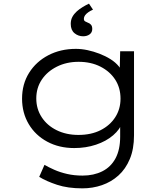

<svg xmlns="http://www.w3.org/2000/svg" viewBox="-20 -803 919 1053"><path d="M432 230Q352 230 293 210.5Q234 191 195 167L224 101Q246 114 277.5 128Q309 142 348 151Q387 160 433 160Q494 160 541 136.5Q588 113 613.5 65.5Q639 18 639 -53V-132L652 -134Q639 -94 600.5 -61Q562 -28 506.5 -9.5Q451 9 387 9Q304 9 239 -26Q174 -61 137.5 -122.5Q101 -184 101 -262Q101 -342 139.5 -403.5Q178 -465 245 -500Q312 -535 396 -535Q427 -535 460 -528Q493 -521 525.5 -508.5Q558 -496 586 -478.5Q614 -461 632.5 -438Q651 -415 658 -388L636 -390L639 -522H715V-61Q715 14 692 69Q669 124 629.5 159.5Q590 195 539 212.5Q488 230 432 230ZM410 -63Q480 -63 531.5 -89Q583 -115 612 -160Q641 -205 641 -262Q641 -321 612 -366Q583 -411 531 -437.5Q479 -464 411 -464Q345 -464 292 -437.5Q239 -411 209 -366Q179 -321 179 -263Q179 -206 208.5 -160.5Q238 -115 290.5 -89Q343 -63 410 -63ZM436 -604Q409 -604 388.5 -621Q368 -638 368 -672Q368 -694 377 -710.5Q386 -727 401 -740.5Q416 -754 433.5 -764.5Q451 -775 468 -783L490 -750Q476 -744 464.5 -736Q453 -728 446.5 -719Q440 -710 440 -700Q440 -690 446.5 -686Q453 -682 461 -679Q471 -676 478.5 -668Q486 -660 486 -644Q486 -625 471.5 -614.5Q457 -604 436 -604Z"/></svg>

Font: Lexend Peta Light
Style: Regular
Weight: 300
Version: Version 1.007